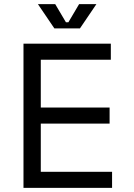

<svg xmlns="http://www.w3.org/2000/svg" viewBox="-20 -912 652 932"><path d="M94 0V-700H518V-622H178V-390H512V-312H178V-78H524V0ZM244 -774 164 -892H248L300 -804H312L364 -892H448L368 -774Z"/></svg>

Font: Space Mono
Style: Regular
Weight: 400
Monospace: yes
Designer: Colophon Foundry + Benjamin Critton
Foundry: Colophon Foundry & Benjamin Critton
Version: Version 1.003; ttfautohint (v1.8.4.7-5d5b)